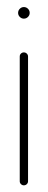

<svg xmlns="http://www.w3.org/2000/svg" viewBox="-20 -539 139 558"><path d="M66.3 -501.5Q66.3 -494.8 61.3 -489.8Q56.3 -484.8 49.3 -484.8Q42.6 -484.8 37.6 -489.8Q32.6 -494.8 32.6 -501.5Q32.6 -508.5 37.6 -513.5Q42.6 -518.5 49.3 -518.5Q56.3 -518.5 61.3 -513.5Q66.3 -508.5 66.3 -501.5ZM49.3 -386.7Q54.4 -386.7 58 -383.1Q61.5 -379.6 61.5 -374.8V-12.2Q61.5 -7.4 58 -3.9Q54.4 -0.4 49.3 -0.4Q44.4 -0.4 40.9 -3.9Q37.4 -7.4 37.4 -12.2V-374.8Q37.4 -380 40.9 -383.3Q44.4 -386.7 49.3 -386.7Z"/></svg>

Font: 26F Galaxy Sans Thin
Style: Regular
Weight: 100
Designer: C₂₉H₂₅N₃O₅
Version: Version 1.100